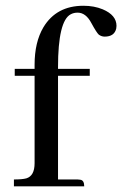

<svg xmlns="http://www.w3.org/2000/svg" viewBox="-20 -660 433 680"><path d="M254.9 -24.4H185.5V-391.6H297.9V-416H185.5V-421.9Q185.5 -585.9 230.5 -609.4Q241.2 -615.2 254.9 -615.2Q284.2 -615.2 303.7 -578.1Q322.3 -543.9 330.1 -537.1Q339.8 -530.3 350.6 -530.3Q384.8 -530.3 391.6 -558.6Q392.6 -563.5 392.6 -568.4Q392.6 -606.4 343.8 -627Q313.5 -639.6 275.4 -639.6Q179.7 -639.6 133.8 -563.5Q102.5 -510.7 102.5 -430.7V-416H32.2V-391.6H102.5V-82Q102.5 -37.1 73.2 -28.3Q58.6 -24.4 29.3 -24.4V0H278.3Q278.3 -21.5 264.6 -23.4Q259.8 -24.4 254.9 -24.4Z"/></svg>

Font: Abhaya Libre Medium
Style: Regular
Weight: 500
Designer: Pushpananda Ekanayake, Sol Matas, Pathum Egodawatta
Foundry: Mooniak
Version: Version 1.050 ; ttfautohint (v1.6)